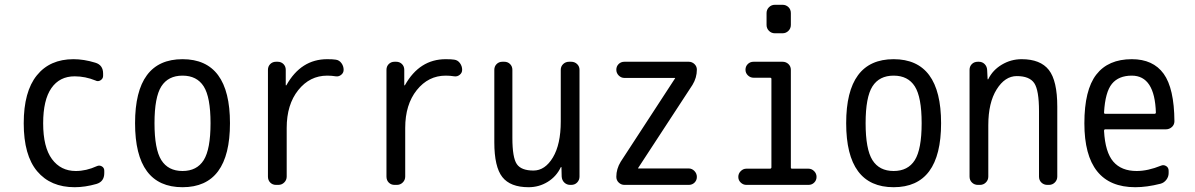

<svg xmlns="http://www.w3.org/2000/svg" viewBox="-20 -780 5040 810"><path d="M294.9 9.8Q193.4 9.8 136.7 -57.6Q80.1 -125 80.1 -259.8Q80.1 -393.6 135.3 -461.9Q190.4 -530.3 290 -530.3Q334 -530.3 381.8 -515.6Q415 -505.9 415 -469.7V-460Q415 -448.2 404.3 -441.4Q393.6 -434.6 382.8 -440.4Q339.8 -458 294.9 -458Q231.4 -458 196.8 -408.2Q162.1 -358.4 162.1 -259.8Q162.1 -159.2 199.2 -108.9Q236.3 -58.6 299.8 -58.6Q343.8 -58.6 388.7 -79.1Q399.4 -84 409.7 -78.1Q419.9 -72.3 419.9 -59.6V-49.8Q419.9 -13.7 386.7 -3.9Q338.9 9.8 294.9 9.8Z M839.4 -415.5Q810.5 -460.9 750 -460.9Q689.5 -460.9 660.6 -415.5Q631.8 -370.1 631.8 -260.3Q631.8 -150.4 660.6 -104.5Q689.5 -58.6 750 -58.6Q810.5 -58.6 839.4 -104.5Q868.2 -150.4 868.2 -260.3Q868.2 -370.1 839.4 -415.5ZM950.2 -260.3Q950.2 9.8 750 9.8Q549.8 9.8 549.8 -260.3Q549.8 -530.3 750 -530.3Q950.2 -530.3 950.2 -260.3Z M1144.5 0Q1129.9 0 1120.1 -9.8Q1110.4 -19.5 1110.4 -35.2V-485.4Q1110.4 -500 1120.1 -509.8Q1129.9 -519.5 1144.5 -519.5H1151.4Q1166 -519.5 1175.8 -509.8Q1185.5 -500 1185.5 -485.4V-420.9Q1185.5 -419.9 1187 -419.9Q1188.5 -419.9 1188.5 -420.9Q1250 -530.3 1360.4 -530.3Q1384.8 -530.3 1396.5 -528.3Q1411.1 -526.4 1420.4 -513.7Q1429.7 -501 1429.7 -485.4Q1429.7 -472.7 1419.4 -464.4Q1409.2 -456.1 1396.5 -458Q1378.9 -460.9 1360.4 -460.9Q1287.1 -460.9 1238.3 -399.9Q1189.5 -338.9 1189.5 -240.2V-35.2Q1189.5 -20.5 1179.2 -10.3Q1168.9 0 1154.3 0Z M1644.5 0Q1629.9 0 1620.1 -9.8Q1610.4 -19.5 1610.4 -35.2V-485.4Q1610.4 -500 1620.1 -509.8Q1629.9 -519.5 1644.5 -519.5H1651.4Q1666 -519.5 1675.8 -509.8Q1685.5 -500 1685.5 -485.4V-420.9Q1685.5 -419.9 1687 -419.9Q1688.5 -419.9 1688.5 -420.9Q1750 -530.3 1860.4 -530.3Q1884.8 -530.3 1896.5 -528.3Q1911.1 -526.4 1920.4 -513.7Q1929.7 -501 1929.7 -485.4Q1929.7 -472.7 1919.4 -464.4Q1909.2 -456.1 1896.5 -458Q1878.9 -460.9 1860.4 -460.9Q1787.1 -460.9 1738.3 -399.9Q1689.5 -338.9 1689.5 -240.2V-35.2Q1689.5 -20.5 1679.2 -10.3Q1668.9 0 1654.3 0Z M2210 9.8Q2132.8 9.8 2099.1 -33.2Q2065.4 -76.2 2065.4 -179.7V-485.4Q2065.4 -500 2075.2 -509.8Q2085 -519.5 2099.6 -519.5H2107.4Q2122.1 -519.5 2131.8 -509.8Q2141.6 -500 2141.6 -485.4V-198.2Q2141.6 -115.2 2160.2 -87.9Q2178.7 -60.5 2230.5 -60.5Q2279.3 -60.5 2312.5 -115.7Q2345.7 -170.9 2345.7 -267.6V-485.4Q2345.7 -500 2356 -509.8Q2366.2 -519.5 2380.9 -519.5H2389.6Q2404.3 -519.5 2414.6 -509.8Q2424.8 -500 2424.8 -485.4V-35.2Q2424.8 -20.5 2415 -10.3Q2405.3 0 2389.6 0H2385.7Q2371.1 0 2360.8 -9.8Q2350.6 -19.5 2349.6 -35.2L2348.6 -74.2Q2348.6 -75.2 2347.7 -75.2Q2345.7 -75.2 2345.7 -74.2Q2327.1 -35.2 2290.5 -12.7Q2253.9 9.8 2210 9.8Z M2598.6 -97.7 2827.1 -448.2 2828.1 -449.2V-450.2Q2828.1 -451.2 2827.1 -451.2H2614.3Q2600.6 -451.2 2590.3 -461.4Q2580.1 -471.7 2580.1 -485.8Q2580.1 -500 2589.8 -509.8Q2599.6 -519.5 2614.3 -519.5H2885.7Q2899.4 -519.5 2909.7 -509.8Q2919.9 -500 2919.9 -486.3Q2919.9 -452.1 2901.4 -421.9L2672.9 -72.3L2671.9 -71.3V-70.3Q2671.9 -69.3 2672.9 -69.3H2885.7Q2899.4 -69.3 2909.7 -58.6Q2919.9 -47.9 2919.9 -33.7Q2919.9 -19.5 2910.2 -9.8Q2900.4 0 2885.7 0H2614.3Q2600.6 0 2590.3 -9.8Q2580.1 -19.5 2580.1 -34.2Q2580.1 -67.4 2598.6 -97.7Z M3128.9 0Q3115.2 0 3105 -9.8Q3094.7 -19.5 3094.7 -33.7Q3094.7 -47.9 3105 -58.1Q3115.2 -68.4 3128.9 -68.4H3228.5Q3233.4 -68.4 3234.4 -73.2V-447.3Q3234.4 -452.1 3228.5 -452.1H3159.2Q3145.5 -452.1 3135.3 -461.9Q3125 -471.7 3125 -485.8Q3125 -500 3134.8 -509.8Q3144.5 -519.5 3159.2 -519.5H3281.2Q3295.9 -519.5 3306.2 -509.8Q3316.4 -500 3316.4 -485.4V-73.2Q3316.4 -68.4 3321.3 -68.4H3390.6Q3404.3 -68.4 3414.6 -58.1Q3424.8 -47.9 3424.8 -33.7Q3424.8 -19.5 3415 -9.8Q3405.3 0 3390.6 0ZM3249 -759.8H3281.2Q3295.9 -759.8 3306.2 -750Q3316.4 -740.2 3316.4 -724.6V-674.8Q3316.4 -660.2 3306.2 -649.9Q3295.9 -639.6 3281.2 -639.6H3249Q3234.4 -639.6 3224.1 -649.9Q3213.9 -660.2 3213.9 -674.8V-724.6Q3213.9 -739.3 3224.1 -749.5Q3234.4 -759.8 3249 -759.8Z M3839.4 -415.5Q3810.5 -460.9 3750 -460.9Q3689.5 -460.9 3660.6 -415.5Q3631.8 -370.1 3631.8 -260.3Q3631.8 -150.4 3660.6 -104.5Q3689.5 -58.6 3750 -58.6Q3810.5 -58.6 3839.4 -104.5Q3868.2 -150.4 3868.2 -260.3Q3868.2 -370.1 3839.4 -415.5ZM3950.2 -260.3Q3950.2 9.8 3750 9.8Q3549.8 9.8 3549.8 -260.3Q3549.8 -530.3 3750 -530.3Q3950.2 -530.3 3950.2 -260.3Z M4105.5 0Q4090.8 0 4080.6 -9.8Q4070.3 -19.5 4070.3 -35.2V-485.4Q4070.3 -500 4080.1 -509.8Q4089.8 -519.5 4105.5 -519.5H4109.4Q4124 -519.5 4133.8 -509.8Q4143.6 -500 4144.5 -485.4L4146.5 -446.3Q4146.5 -445.3 4147.5 -445.3Q4149.4 -445.3 4149.4 -446.3Q4168 -484.4 4206.5 -507.3Q4245.1 -530.3 4290 -530.3Q4369.1 -530.3 4404.8 -484.9Q4440.4 -439.5 4440.4 -330.1V-35.2Q4440.4 -20.5 4430.2 -10.3Q4419.9 0 4405.3 0H4398.4Q4383.8 0 4373.5 -9.8Q4363.3 -19.5 4363.3 -35.2V-311.5Q4363.3 -399.4 4343.3 -429.2Q4323.2 -459 4269.5 -459Q4219.7 -459 4184.6 -402.8Q4149.4 -346.7 4149.4 -252V-35.2Q4149.4 -20.5 4139.2 -10.3Q4128.9 0 4114.3 0Z M4754.9 -460.9Q4699.2 -460.9 4670.9 -426.3Q4642.6 -391.6 4637.7 -305.7Q4637.7 -299.8 4642.6 -299.8H4850.6Q4855.5 -299.8 4856.4 -304.7Q4851.6 -460.9 4754.9 -460.9ZM4769.5 9.8Q4554.7 9.8 4554.7 -259.8Q4554.7 -400.4 4605 -465.3Q4655.3 -530.3 4754.9 -530.3Q4844.7 -530.3 4889.2 -468.8Q4933.6 -407.2 4934.6 -268.6Q4934.6 -253.9 4923.8 -244.1Q4913.1 -234.4 4898.4 -234.4H4642.6Q4637.7 -234.4 4637.7 -227.5Q4642.6 -137.7 4676.8 -98.1Q4710.9 -58.6 4775.4 -58.6Q4822.3 -58.6 4877.9 -81.1Q4888.7 -85.9 4899.4 -79.6Q4910.2 -73.2 4910.2 -59.6V-49.8Q4910.2 -34.2 4900.4 -21.5Q4890.6 -8.8 4876 -4.9Q4818.4 9.8 4769.5 9.8Z"/></svg>

Font: Rounded-L Mgen+ 2m regular
Style: Regular
Weight: 400
Designer: [Source Han Sans]
Ryoko NISHIZUKA  (kana & ideographs); Paul D. Hunt (Latin, Greek & Cyrillic); Wenlong ZHANG  (bopomofo
Version: Version 1.059.20150602